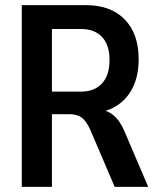

<svg xmlns="http://www.w3.org/2000/svg" viewBox="-20 -725 610 745"><path d="M64.5 0V-705H314.5Q410 -705 464 -649.5Q518 -594 518 -495.5Q518 -430 494 -382.8Q470 -335.5 425.2 -310.2Q380.5 -285 318 -285L325.5 -300H357.5Q392 -300 418.2 -279.5Q444.5 -259 462.5 -216.5L555 0H425L330.5 -221Q320.5 -243 309.2 -256.8Q298 -270.5 283.2 -276.2Q268.5 -282 247 -282H181.5V0ZM181.5 -369.5H294Q346.5 -369.5 375.8 -401.2Q405 -433 405 -492.5Q405 -550.5 376 -581.5Q347 -612.5 294 -612.5H181.5Z"/></svg>

Font: Nunito Sans 12pt ExtraLight Condensed
Style: Regular
Weight: 200
Width: 3
Version: Version 3.101;gftools[0.9.27]